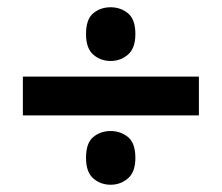

<svg xmlns="http://www.w3.org/2000/svg" viewBox="-20 -617 612 529"><path d="M43 -299V-406H528V-299ZM285 -108Q257 -108 237 -125.5Q217 -143 217 -182Q217 -223 237 -239.5Q257 -256 285 -256Q312 -256 332.5 -239.5Q353 -223 353 -182Q353 -143 332.5 -125.5Q312 -108 285 -108ZM285 -449Q257 -449 237 -466.5Q217 -484 217 -523Q217 -564 237 -580.5Q257 -597 285 -597Q312 -597 332.5 -580.5Q353 -564 353 -523Q353 -484 332.5 -466.5Q312 -449 285 -449Z"/></svg>

Font: Noto Sans Cham
Style: Bold
Weight: 700
Version: Version 2.002